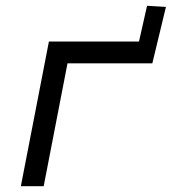

<svg xmlns="http://www.w3.org/2000/svg" viewBox="-20 -641 591 661"><path d="M148.4 -498H458.5L486.3 -621.1L551.3 -617.2L504.4 -422.9H212.4L130.4 0H51.8Z"/></svg>

Font: Fantasque Sans Mono
Style: Italic
Weight: 400
Italic angle: -11°
Monospace: yes
Designer: Jany Belluz
Version: Version 1.8.0 ; ttfautohint (v1.8.2)